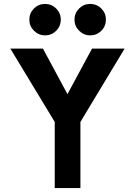

<svg xmlns="http://www.w3.org/2000/svg" viewBox="-20 -958 682 978"><path d="M129.4 -857.9C129.4 -835.9 137.2 -817.4 152.8 -801.8C168.5 -786.1 187.5 -777.8 209.5 -777.8C231.4 -777.8 250.5 -785.6 266.1 -801.3C281.7 -816.9 289.6 -835.9 289.6 -857.9C289.6 -879.9 281.7 -898.9 266.1 -914.6C250.5 -930.2 231.4 -938 209.5 -938C187.5 -938 168.5 -930.2 152.8 -914.6C137.2 -898.9 129.4 -879.9 129.4 -857.9ZM359.4 -857.9C359.4 -835.9 367.2 -817.4 382.8 -801.8C398.4 -786.1 417.5 -777.8 439.5 -777.8C461.4 -777.8 480.5 -785.6 496.1 -801.3C511.7 -816.9 519.5 -835.9 519.5 -857.9C519.5 -879.9 511.7 -898.9 496.1 -914.6C480.5 -930.2 461.4 -938 439.5 -938C417.5 -938 398.4 -930.2 382.8 -914.6C367.2 -898.9 359.4 -879.9 359.4 -857.9ZM32.7 -710.4 258.8 -336.9V0H389.6V-336.9L614.7 -710.4H448.7L323.7 -478.5L198.7 -710.4Z"/></svg>

Font: Tuffy
Style: Bold
Weight: 700
Designer: Thatcher Ulrich, Karoly Barta, Michael Everson
Version: Version 001.270